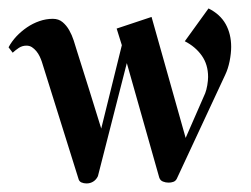

<svg xmlns="http://www.w3.org/2000/svg" viewBox="-23 -427 589 451"><path d="M520 -316.9Q520 -301.8 516.4 -283.4Q512.7 -265.1 505.9 -251L392.1 -6.8Q389.2 -1.5 384 0.2Q378.9 2 373 2Q366.2 2 359.9 -0.5Q353.5 -2.9 351.1 -9.8L274.9 -278.8L207 -13.2Q203.1 -4.9 196 -0.5Q189 3.9 180.2 3.9Q173.8 3.9 168.2 1.5Q162.6 -1 161.1 -7.8L75.2 -282.2Q73.2 -288.1 70.1 -294.7Q66.9 -301.3 62.3 -306.9Q57.6 -312.5 52 -316.2Q46.4 -319.8 39.1 -319.8Q29.3 -319.8 21.2 -314.5Q13.2 -309.1 6.8 -303.2L-2.9 -315.9Q4.4 -329.6 15.6 -341.6Q26.9 -353.5 40.5 -362.8Q54.2 -372.1 69.6 -377.4Q85 -382.8 101.1 -382.8Q114.7 -382.8 124 -375Q133.3 -367.2 139.6 -356Q146 -344.7 150.1 -332Q154.3 -319.3 157.2 -309.1Q171.9 -263.2 186.3 -216.8Q200.7 -170.4 214.8 -125L263.2 -320.8L251 -359.9L333 -387.2L413.1 -103L459 -208Q461.9 -215.3 463.9 -226.8Q465.8 -238.3 465.8 -246.1Q465.8 -275.4 450.9 -296.4Q436 -317.4 411.1 -330.1L466.8 -407.2Q494.1 -393.6 507.1 -370.4Q520 -347.2 520 -316.9Z"/></svg>

Font: Redressed
Style: Regular
Weight: 400
Designer: Astigmatic (AOETI)
Foundry: Astigmatic (AOETI)
Version: Version 1.000